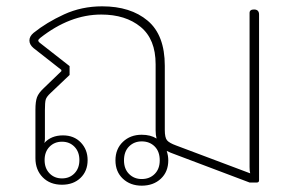

<svg xmlns="http://www.w3.org/2000/svg" viewBox="-20 -577 925 607"><path d="M345 -70Q345 -106 368.5 -128.5Q392 -151 428 -151Q456 -151 475 -139Q472 -150 472 -165V-374Q472 -453 424.5 -492Q377 -531 300 -531Q201 -531 107 -457Q101 -452 101 -449Q101 -445 108 -440L200 -368V-340L140 -283Q127 -271 124.5 -262Q122 -253 122 -229V-138Q122 -130 120 -125Q142 -149 179 -149Q214 -149 235.5 -126.5Q257 -104 257 -71Q257 -36 234.5 -14.5Q212 7 176 7Q138 7 115 -16.5Q92 -40 92 -77V-230Q92 -256 97 -269.5Q102 -283 118 -298L174 -352V-356L86 -425Q73 -436 73 -449Q73 -462 86 -473Q127 -506 182.5 -531.5Q238 -557 303 -557Q393 -557 447 -511.5Q501 -466 501 -369V-166Q501 -142 508 -133.5Q515 -125 537 -117L771 -29Q769 -36 769 -49V-536Q769 -547 783 -547Q799 -547 799 -531V-7Q799 0 792 0H769L528 -91Q519 -94 507 -100Q512 -85 512 -70Q512 -34 488.5 -12Q465 10 428 10Q392 10 368.5 -12Q345 -34 345 -70ZM485 -70Q485 -98 469 -114Q453 -130 428 -130Q404 -130 388 -114Q372 -98 372 -70Q372 -43 388 -27Q404 -11 428 -11Q453 -11 469 -27Q485 -43 485 -70ZM231 -71Q231 -97 215.5 -113Q200 -129 176 -129Q152 -129 136.5 -113Q121 -97 121 -71Q121 -45 136.5 -29Q152 -13 176 -13Q200 -13 215.5 -29Q231 -45 231 -71Z"/></svg>

Font: Maitree ExtraLight
Style: Regular
Weight: 275
Designer: CadsonDemak Team
Foundry: CadsonDemak
Version: Version 1.003